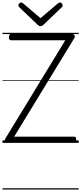

<svg xmlns="http://www.w3.org/2000/svg" viewBox="-20 -1149 653 1544"><path d="M39 0Q31 0 25.5 -5Q20 -10 18.5 -18Q17 -26 22 -33L505 -825H68Q61 -825 56.5 -830.5Q52 -836 52 -850Q52 -864 56.5 -869.5Q61 -875 68 -875H560Q574 -875 579.5 -864.5Q585 -854 578 -843L94 -50H576Q584 -50 588.5 -45Q593 -40 593 -26Q593 -12 588.5 -6Q584 0 576 0ZM462 -1129Q470 -1129 477 -1121.5Q484 -1114 484 -1105Q484 -1103 483.5 -1100Q483 -1097 479 -1093L331 -951Q326 -946 320.5 -942.5Q315 -939 306 -939Q297 -939 292 -942.5Q287 -946 281 -951L133 -1093Q129 -1097 128.5 -1100.5Q128 -1104 128 -1106Q128 -1115 135.5 -1122Q143 -1129 150 -1129Q155 -1129 159 -1126.5Q163 -1124 167 -1121L306 -1003L445 -1121Q450 -1124 453.5 -1126.5Q457 -1129 462 -1129ZM0 365H613V375H0ZM0 -20H613V0H0ZM0 -505H613V-500H0ZM0 -885H613V-875H0Z"/></svg>

Font: Playwrite GB S Guides
Style: Regular
Weight: 400
Designer: Veronika Burian, José Scaglione
Foundry: TypeTogether
Version: Version 1.003